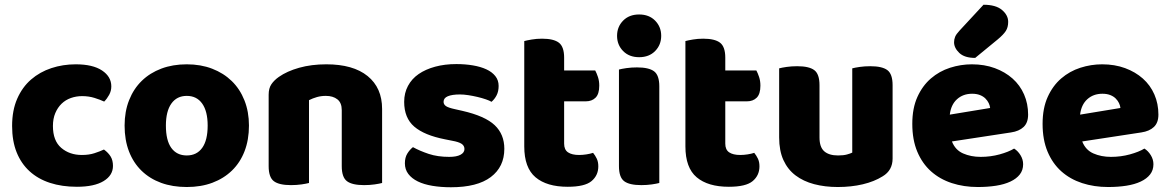

<svg xmlns="http://www.w3.org/2000/svg" viewBox="-20 -772 4931 809"><path d="M326 -367Q301 -367 278.5 -359Q256 -351 239.5 -335Q223 -319 213 -295.5Q203 -272 203 -241Q203 -179 238 -149Q273 -119 325 -119Q355 -119 378 -126.5Q401 -134 418 -142Q437 -128 446.5 -112Q456 -96 456 -73Q456 -33 416.5 -9Q377 15 304 15Q241 15 190.5 -1.5Q140 -18 104.5 -50.5Q69 -83 50 -130.5Q31 -178 31 -241Q31 -307 52.5 -356Q74 -405 111 -437Q148 -469 196.5 -485Q245 -501 299 -501Q371 -501 410 -475Q449 -449 449 -408Q449 -389 440 -372.5Q431 -356 419 -344Q402 -352 378 -359.5Q354 -367 326 -367Z M1029 -243Q1029 -183 1010.5 -135Q992 -87 957.5 -53.5Q923 -20 875 -2Q827 16 767 16Q707 16 659 -1.5Q611 -19 576.5 -52.5Q542 -86 523.5 -134Q505 -182 505 -243Q505 -302 524 -350Q543 -398 577.5 -431.5Q612 -465 660 -483Q708 -501 767 -501Q826 -501 874 -482.5Q922 -464 956.5 -430.5Q991 -397 1010 -349Q1029 -301 1029 -243ZM767 -368Q725 -368 702 -335.5Q679 -303 679 -243Q679 -180 702 -148.5Q725 -117 767 -117Q809 -117 832 -149Q855 -181 855 -243Q855 -303 832 -335.5Q809 -368 767 -368Z M1590 -1Q1579 2 1558.5 5Q1538 8 1514 8Q1464 8 1442 -8.5Q1420 -25 1420 -72V-308Q1420 -339 1401.5 -353.5Q1383 -368 1353 -368Q1333 -368 1315.5 -363Q1298 -358 1282 -350V-1Q1271 2 1250.5 5Q1230 8 1206 8Q1156 8 1134 -8.5Q1112 -25 1112 -72V-373Q1112 -400 1123.5 -417Q1135 -434 1155 -448Q1189 -472 1240.5 -486.5Q1292 -501 1355 -501Q1468 -501 1529 -451.5Q1590 -402 1590 -313Z M2105 -145Q2105 -69 2048 -26Q1991 17 1880 17Q1838 17 1802 11Q1766 5 1740.5 -7.5Q1715 -20 1700.5 -39Q1686 -58 1686 -84Q1686 -108 1696 -124.5Q1706 -141 1720 -152Q1749 -136 1786.5 -123.5Q1824 -111 1873 -111Q1904 -111 1920.5 -120Q1937 -129 1937 -144Q1937 -158 1925 -166Q1913 -174 1885 -179L1855 -185Q1768 -202 1725.5 -238.5Q1683 -275 1683 -343Q1683 -380 1699 -410Q1715 -440 1744 -460Q1773 -480 1813.5 -491Q1854 -502 1903 -502Q1940 -502 1972.5 -496.5Q2005 -491 2029 -480Q2053 -469 2067 -451.5Q2081 -434 2081 -410Q2081 -387 2072.5 -370.5Q2064 -354 2051 -343Q2043 -348 2027 -353.5Q2011 -359 1992 -363.5Q1973 -368 1953.5 -371Q1934 -374 1918 -374Q1885 -374 1867 -366.5Q1849 -359 1849 -343Q1849 -332 1859 -325Q1869 -318 1897 -312L1928 -305Q2024 -283 2064.5 -244.5Q2105 -206 2105 -145Z M2372 15Q2284 15 2236.5 -25Q2189 -65 2189 -155V-599Q2200 -602 2220.5 -605.5Q2241 -609 2264 -609Q2313 -609 2335 -592Q2357 -575 2357 -529V-475H2488Q2494 -464 2499.5 -447.5Q2505 -431 2505 -411Q2505 -376 2489.5 -360.5Q2474 -345 2448 -345H2357V-167Q2357 -141 2373.5 -130Q2390 -119 2420 -119Q2435 -119 2451 -121.5Q2467 -124 2479 -128Q2488 -117 2494.5 -103.5Q2501 -90 2501 -71Q2501 -33 2472.5 -9Q2444 15 2372 15Z M2588 -479Q2599 -482 2619.5 -485Q2640 -488 2664 -488Q2714 -488 2736 -471.5Q2758 -455 2758 -408V-1Q2747 2 2726.5 5Q2706 8 2682 8Q2632 8 2610 -8.5Q2588 -25 2588 -72ZM2580 -621Q2580 -659 2605.5 -685Q2631 -711 2673 -711Q2715 -711 2740.5 -685Q2766 -659 2766 -621Q2766 -583 2740.5 -557Q2715 -531 2673 -531Q2631 -531 2605.5 -557Q2580 -583 2580 -621Z M3051 15Q2963 15 2915.5 -25Q2868 -65 2868 -155V-599Q2879 -602 2899.5 -605.5Q2920 -609 2943 -609Q2992 -609 3014 -592Q3036 -575 3036 -529V-475H3167Q3173 -464 3178.5 -447.5Q3184 -431 3184 -411Q3184 -376 3168.5 -360.5Q3153 -345 3127 -345H3036V-167Q3036 -141 3052.5 -130Q3069 -119 3099 -119Q3114 -119 3130 -121.5Q3146 -124 3158 -128Q3167 -117 3173.5 -103.5Q3180 -90 3180 -71Q3180 -33 3151.5 -9Q3123 15 3051 15Z M3263 -484Q3274 -487 3294.5 -490Q3315 -493 3339 -493Q3389 -493 3411 -476.5Q3433 -460 3433 -413V-193Q3433 -152 3453 -134.5Q3473 -117 3511 -117Q3534 -117 3548.5 -121Q3563 -125 3571 -129V-484Q3582 -487 3602.5 -490Q3623 -493 3647 -493Q3697 -493 3719 -476.5Q3741 -460 3741 -413V-104Q3741 -54 3699 -29Q3664 -7 3615.5 4.5Q3567 16 3510 16Q3456 16 3410.5 4Q3365 -8 3332 -33Q3299 -58 3281 -97.5Q3263 -137 3263 -193Z M3991 -176Q4005 -140 4038 -125.5Q4071 -111 4112 -111Q4154 -111 4192 -121.5Q4230 -132 4253 -146Q4269 -136 4280 -118Q4291 -100 4291 -80Q4291 -55 4277 -37Q4263 -19 4237.5 -7Q4212 5 4177 10.5Q4142 16 4100 16Q4041 16 3990.5 -0.5Q3940 -17 3903 -50Q3866 -83 3845 -133Q3824 -183 3824 -250Q3824 -316 3845.5 -363.5Q3867 -411 3902.5 -441.5Q3938 -472 3983 -486.5Q4028 -501 4075 -501Q4128 -501 4171.5 -485Q4215 -469 4246.5 -441Q4278 -413 4295 -374Q4312 -335 4312 -289Q4312 -255 4293 -237Q4274 -219 4240 -214ZM4076 -377Q4038 -377 4012.5 -354Q3987 -331 3982 -289L4152 -317Q4151 -327 4146 -337.5Q4141 -348 4132 -357Q4123 -366 4109 -371.5Q4095 -377 4076 -377ZM4124 -752Q4176 -752 4202 -730Q4228 -708 4228 -680Q4228 -657 4218 -641.5Q4208 -626 4184 -606L4089 -528Q4044 -528 4022 -549Q4000 -570 4000 -594Q4000 -606 4004.5 -617Q4009 -628 4023 -643Z M4540 -176Q4554 -140 4587 -125.5Q4620 -111 4661 -111Q4703 -111 4741 -121.5Q4779 -132 4802 -146Q4818 -136 4829 -118Q4840 -100 4840 -80Q4840 -55 4826 -37Q4812 -19 4786.5 -7Q4761 5 4726 10.5Q4691 16 4649 16Q4590 16 4539.5 -0.5Q4489 -17 4452 -50Q4415 -83 4394 -133Q4373 -183 4373 -250Q4373 -316 4394.5 -363.5Q4416 -411 4451.5 -441.5Q4487 -472 4532 -486.5Q4577 -501 4624 -501Q4677 -501 4720.5 -485Q4764 -469 4795.5 -441Q4827 -413 4844 -374Q4861 -335 4861 -289Q4861 -255 4842 -237Q4823 -219 4789 -214ZM4625 -377Q4587 -377 4561.5 -354Q4536 -331 4531 -289L4701 -317Q4700 -327 4695 -337.5Q4690 -348 4681 -357Q4672 -366 4658 -371.5Q4644 -377 4625 -377Z"/></svg>

Font: Baloo 2 ExtraBold
Style: Regular
Weight: 800
Designer: Sarang Kulkarni and Ek Type
Foundry: Ek Type
Version: Version 1.640;hotconv 1.0.111;makeotfexe 2.5.65597; ttfautoh